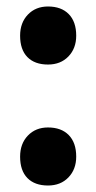

<svg xmlns="http://www.w3.org/2000/svg" viewBox="-20 -561 297 592"><path d="M128 11Q87 11 64.5 -12Q42 -35 42 -78Q42 -118 66 -143Q90 -168 128 -168Q169 -168 192 -144.5Q215 -121 215 -78Q215 -39 191 -14Q167 11 128 11ZM128 -362Q87 -362 64.5 -385Q42 -408 42 -451Q42 -491 66 -516Q90 -541 128 -541Q169 -541 192 -517.5Q215 -494 215 -451Q215 -412 191 -387Q167 -362 128 -362Z"/></svg>

Font: Lexend
Style: Bold
Weight: 700
Designer: Bonnie Shaver-Troup, Thomas Jockin
Foundry: Lexend
Version: Version 1.007; ttfautohint (v1.8.3)